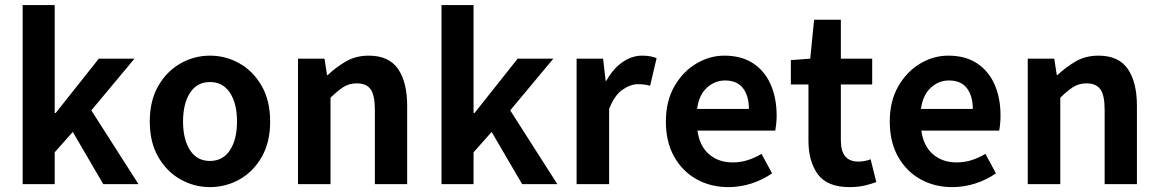

<svg xmlns="http://www.w3.org/2000/svg" viewBox="-20 -746 4694 778"><path d="M71.8 0V-725.6H201.7V-288.1H205.6L380.4 -508.3H524.9L350.1 -298.8L541 0H398.4L274.9 -211.4L201.7 -128.9V0Z M830.6 12.2Q767.1 12.2 711.4 -19Q655.8 -50.3 621.3 -109.9Q586.9 -169.4 586.9 -253.9Q586.9 -337.9 621.3 -397.7Q655.8 -457.5 711.4 -489Q767.1 -520.5 830.6 -520.5Q895 -520.5 950.7 -489Q1006.3 -457.5 1040.5 -397.7Q1074.7 -337.9 1074.7 -253.9Q1074.7 -169.4 1040.5 -109.9Q1006.3 -50.3 950.7 -19Q895 12.2 830.6 12.2ZM830.6 -93.8Q883.3 -93.8 911.9 -137.5Q940.4 -181.2 940.4 -253.9Q940.4 -326.2 911.9 -369.9Q883.3 -413.6 830.6 -413.6Q778.3 -413.6 750 -369.9Q721.7 -326.2 721.7 -253.9Q721.7 -181.2 750 -137.5Q778.3 -93.8 830.6 -93.8Z M1187.5 0V-508.3H1294.9L1305.2 -441.9H1308.1Q1341.3 -473.6 1381.6 -497.1Q1421.9 -520.5 1474.1 -520.5Q1555.7 -520.5 1592.8 -466.8Q1629.9 -413.1 1629.9 -317.4V0H1499V-300.8Q1499 -360.4 1481.7 -384.3Q1464.4 -408.2 1425.8 -408.2Q1395 -408.2 1371.3 -393.1Q1347.7 -377.9 1319.3 -350.1V0Z M1769 0V-725.6H1898.9V-288.1H1902.8L2077.6 -508.3H2222.2L2047.4 -298.8L2238.3 0H2095.7L1972.2 -211.4L1898.9 -128.9V0Z M2316.4 0V-508.3H2423.8L2434.1 -418.5H2437Q2464.4 -468.3 2502.7 -494.4Q2541 -520.5 2581.5 -520.5Q2601.6 -520.5 2615.2 -517.8Q2628.9 -515.1 2640.6 -510.3L2614.3 -398.4Q2601.6 -401.9 2591.1 -403.3Q2580.6 -404.8 2564.5 -404.8Q2534.7 -404.8 2502.2 -382.3Q2469.7 -359.9 2448.2 -304.2V0Z M2931.2 12.2Q2860.4 12.2 2803.2 -19.3Q2746.1 -50.8 2712.2 -110.4Q2678.2 -169.9 2678.2 -253.9Q2678.2 -335.9 2712.4 -395.8Q2746.6 -455.6 2800.8 -488Q2855 -520.5 2915 -520.5Q2984.9 -520.5 3032 -489.3Q3079.1 -458 3103 -403.3Q3127 -348.6 3127 -277.8Q3127 -259.8 3125.2 -243.2Q3123.5 -226.6 3121.6 -216.8H2806.2Q2814.5 -154.3 2853 -121.1Q2891.6 -87.9 2948.7 -87.9Q2980.5 -87.9 3009.3 -96.9Q3038.1 -106 3065.9 -122.6L3108.4 -43.5Q3070.3 -17.1 3024.7 -2.4Q2979 12.2 2931.2 12.2ZM2804.7 -304.7H3014.6Q3014.6 -357.4 2990.7 -388.7Q2966.8 -419.9 2918 -419.9Q2876.5 -419.9 2844.2 -390.4Q2812 -360.8 2804.7 -304.7Z M3422.4 12.2Q3332 12.2 3293.9 -39.8Q3255.9 -91.8 3255.9 -176.3V-403.8H3184.6V-502.4L3263.2 -508.3L3278.8 -666H3387.2V-508.3H3514.2V-403.8H3387.2V-177.7Q3387.2 -132.8 3405.3 -112.1Q3423.3 -91.3 3457 -91.3Q3484.4 -91.3 3507.8 -100.6L3530.8 -8.3Q3510.7 -0.5 3483.2 5.9Q3455.6 12.2 3422.4 12.2Z M3838.4 12.2Q3767.6 12.2 3710.4 -19.3Q3653.3 -50.8 3619.4 -110.4Q3585.4 -169.9 3585.4 -253.9Q3585.4 -335.9 3619.6 -395.8Q3653.8 -455.6 3708 -488Q3762.2 -520.5 3822.3 -520.5Q3892.1 -520.5 3939.2 -489.3Q3986.3 -458 4010.3 -403.3Q4034.2 -348.6 4034.2 -277.8Q4034.2 -259.8 4032.5 -243.2Q4030.8 -226.6 4028.8 -216.8H3713.4Q3721.7 -154.3 3760.3 -121.1Q3798.8 -87.9 3856 -87.9Q3887.7 -87.9 3916.5 -96.9Q3945.3 -106 3973.1 -122.6L4015.6 -43.5Q3977.5 -17.1 3931.9 -2.4Q3886.2 12.2 3838.4 12.2ZM3711.9 -304.7H3921.9Q3921.9 -357.4 3897.9 -388.7Q3874 -419.9 3825.2 -419.9Q3783.7 -419.9 3751.5 -390.4Q3719.2 -360.8 3711.9 -304.7Z M4144.5 0V-508.3H4252L4262.2 -441.9H4265.1Q4298.3 -473.6 4338.6 -497.1Q4378.9 -520.5 4431.2 -520.5Q4512.7 -520.5 4549.8 -466.8Q4586.9 -413.1 4586.9 -317.4V0H4456.1V-300.8Q4456.1 -360.4 4438.7 -384.3Q4421.4 -408.2 4382.8 -408.2Q4352.1 -408.2 4328.4 -393.1Q4304.7 -377.9 4276.4 -350.1V0Z"/></svg>

Font: Akatab ExtraBold
Style: Regular
Weight: 800
Designer: SIL International
Foundry: SIL International
Version: Version 3.000